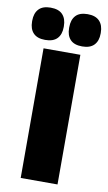

<svg xmlns="http://www.w3.org/2000/svg" viewBox="-120 -886 525 932"><g transform="rotate(10 143.0 -420.0)"><path d="M233.5 0H52V-639H233.5ZM52 -680.5Q13 -680.5 -6.2 -700.8Q-25.5 -721 -25.5 -757.5V-761.5Q-25.5 -798.5 -6.2 -819Q13 -839.5 52 -839.5Q92 -839.5 111.2 -819Q130.5 -798.5 130.5 -761.5V-757.5Q130.5 -721 111.2 -700.8Q92 -680.5 52 -680.5ZM234.5 -680.5Q195 -680.5 176 -700.8Q157 -721 157 -757.5V-761.5Q157 -798.5 176 -819Q195 -839.5 234.5 -839.5Q273.5 -839.5 293 -819Q312.5 -798.5 312.5 -761.5V-757.5Q312.5 -721 293 -700.8Q273.5 -680.5 234.5 -680.5Z"/></g></svg>

Font: Anek Bangla Medium ExtraBold
Style: Regular
Weight: 800
Version: Version 1.003